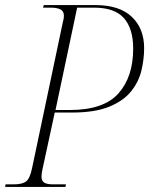

<svg xmlns="http://www.w3.org/2000/svg" viewBox="-34 -734 586 754"><path d="M-14 0 -12 -10H20Q54 -10 69 -22Q84 -34 92 -74L213 -648Q217 -661 217 -672Q217 -690 203.5 -697Q190 -704 164 -704H135L138 -714H341Q435 -714 483.5 -668Q532 -622 532 -545Q532 -502 521.5 -457.5Q511 -413 481 -375.5Q451 -338 395 -315Q339 -292 248 -292H181L133 -70Q129 -53 129 -40Q129 -24 139.5 -17Q150 -10 176 -10H225L223 0ZM240 -302Q373 -302 431 -367Q489 -432 489 -543Q489 -622 452.5 -663Q416 -704 335 -704H269L184 -302Z"/></svg>

Font: Noto Serif Display SemiCondensed ExtraLight
Style: Italic
Weight: 200
Width: 4
Italic angle: -12°
Designer: Monotype Design Team
Foundry: Monotype Imaging Inc.
Version: Version 2.009